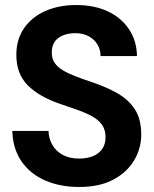

<svg xmlns="http://www.w3.org/2000/svg" viewBox="-20 -732 612 764"><path d="M295 12Q219 12 159.5 -14Q100 -40 65.5 -90Q31 -140 29 -211H173Q174 -180 188.5 -155Q203 -130 230 -115.5Q257 -101 294 -101Q326 -101 349.5 -110.5Q373 -120 386.5 -139Q400 -158 400 -186Q400 -216 385.5 -236Q371 -256 345 -270Q319 -284 286 -295.5Q253 -307 218 -319Q134 -348 89.5 -393.5Q45 -439 45 -514Q45 -575 75.5 -619.5Q106 -664 160 -688Q214 -712 283 -712Q354 -712 407.5 -687.5Q461 -663 492.5 -617Q524 -571 525 -509H380Q380 -535 367.5 -555.5Q355 -576 332.5 -588Q310 -600 280 -600Q254 -600 232.5 -592Q211 -584 198.5 -567Q186 -550 186 -523Q186 -498 198 -481Q210 -464 231.5 -451.5Q253 -439 283 -427.5Q313 -416 349 -404Q402 -386 446 -361.5Q490 -337 516 -298Q542 -259 542 -196Q542 -141 513.5 -93.5Q485 -46 430.5 -17Q376 12 295 12Z"/></svg>

Font: DM Sans 9pt 36pt
Style: Bold
Weight: 700
Version: Version 4.004;gftools[0.9.30]